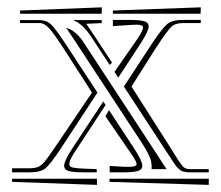

<svg xmlns="http://www.w3.org/2000/svg" viewBox="-20 -549 608 529"><path d="M555.2 -56.6V-39.6L281.7 -47.9V-56.6ZM247.1 -56.6V-39.6L13.2 -47.9V-56.6ZM533.2 -528.8 532.7 -511.2H291V-520ZM260.3 -528.8V-511.2H35.2V-520ZM439 -83H397.5Q397.9 -85 397.9 -92.3Q396.5 -105 395 -109.4Q389.6 -126 372.1 -153.3L184.1 -439.9L162.1 -472.7L174.3 -467.8Q179.7 -465.3 190.2 -456.3Q200.7 -447.3 210.4 -432.1L409.7 -127.9Q436.5 -85.9 439 -83ZM555.2 -83V-74.2H502.4Q496.6 -74.2 491.9 -75Q487.3 -75.7 483.6 -76.7Q480 -77.6 475.8 -81.1Q471.7 -84.5 469.2 -86.7Q466.8 -88.9 461.9 -95.9Q457 -103 454.1 -107.4Q451.2 -111.8 443.6 -123.5Q436 -135.3 431.2 -142.6L321.3 -310.5L397 -426.3Q427.2 -471.7 440.9 -482.9Q454.6 -494.1 483.9 -494.1H533.2V-485.4H483.9Q462.4 -485.4 451.7 -474.9Q440.9 -464.4 409.2 -416.5L342.3 -310.5L443.4 -151.9Q450.7 -140.6 458.7 -127.4Q466.8 -114.3 470.5 -108.6Q474.1 -103 478.8 -96.7Q483.4 -90.3 486.3 -88.1Q489.3 -85.9 493.2 -84.5Q497.1 -83 502.4 -83ZM288.6 -376.5 282.2 -370.1 231.9 -446.8Q208 -482.9 184.1 -492.2V-493.7H260.3V-485.4L217.8 -483.4L241.2 -448.7ZM295.4 -351.1 359.4 -442.9Q374 -464.8 374 -473.1Q374 -481 356.4 -481Q348.1 -481 342.8 -480.5L291 -477.1V-494.1H336.4Q365.2 -494.1 377.4 -490.5Q389.6 -486.8 389.6 -476.6Q389.6 -463.4 367.7 -429.7L305.7 -335ZM271 -259.8 182.6 -125Q170.9 -105.5 170.9 -97.2Q170.9 -89.8 179.4 -87.6Q188 -85.4 209 -84.5L246.6 -83V-74.2H210Q181.2 -74.2 168.9 -77.9Q156.7 -81.5 156.7 -92.3Q156.7 -105.5 178.7 -139.2L264.6 -269.5ZM270.5 -228.5 280.3 -245.6 350.1 -139.2Q372.1 -105.5 372.1 -92.3Q372.1 -81.5 359.6 -77.9Q347.2 -74.2 318.8 -74.2H282.2V-91.8L323.7 -89.4Q325.7 -89.4 328.1 -89.4Q330.6 -89.4 333 -89.4Q335.4 -89.4 336.9 -89.4Q356.4 -89.4 356.4 -97.2Q356.4 -104 340.3 -127ZM13.2 -74.2V-85.4H62.5Q78.6 -85.9 86.7 -89.8Q94.7 -93.8 104.2 -105.2Q113.8 -116.7 135.7 -149.4L233.4 -293.9L153.3 -418.5Q127.9 -457.5 115 -471.4Q102.1 -485.4 89.4 -485.4H35.2V-493.7H87.4Q107.9 -493.7 120.6 -481.7Q133.3 -469.7 162.1 -425.8L248.5 -293.9L149.4 -142.6Q119.1 -96.7 105.5 -85.4Q91.8 -74.2 62.5 -74.2Z"/></svg>

Font: FoglihtenNo03
Style: Regular
Weight: 500
Version: Version 0.59